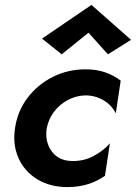

<svg xmlns="http://www.w3.org/2000/svg" viewBox="-20 -752 553 781"><path d="M340 -619 231 -531 151 -595 352 -732 513 -590 419 -531ZM170 -230Q162 -176 190 -137Q218 -98 273 -97Q320 -96 360 -117Q400 -138 427 -169L407 -37Q378 -16 339.5 -3.5Q301 9 254 9Q184 9 132 -22.5Q80 -54 55.5 -108.5Q31 -163 41 -230Q51 -300 92 -354Q133 -408 194.5 -439Q256 -470 328 -470Q373 -470 408.5 -457.5Q444 -445 471 -424L451 -291Q434 -325 400.5 -344.5Q367 -364 327 -364Q289 -363 255.5 -345Q222 -327 199.5 -297Q177 -267 170 -230Z"/></svg>

Font: Von Semi
Style: Italic
Weight: 600
Version: Version 4.000; ttfautohint (v1.8.4.7-5d5b)